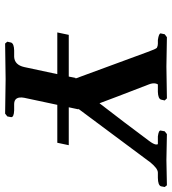

<svg xmlns="http://www.w3.org/2000/svg" viewBox="20 -708 688 769"><g transform="rotate(90 364.5 -323.0)"><path d="M399.4 -208 371.1 -75.2Q364.3 -36.1 395.5 -35.2H421.4Q449.7 -34.2 448.7 -22.9L445.8 -7.8L434.6 1Q433.6 1 296.4 -1Q296.4 -1 153.8 1L146.5 -7.8L149.9 -22.9Q154.3 -34.7 181.6 -35.2H207.5Q239.3 -37.1 248 -75.2L276.4 -208H109.4L119.1 -253.9H286.1L292 -282.2L294.4 -279.8Q276.9 -327.6 241.2 -424.3Q205.6 -521 188 -568.8Q175.8 -603 170.9 -606.9Q163.1 -610.8 154.8 -610.8H139.6Q112.8 -614.7 113.3 -622.1L116.7 -638.2L128.4 -647Q128.9 -647 246.1 -645L373.5 -647L381.8 -638.2L378.4 -623Q374 -611.8 347.7 -610.8H318.8Q315.9 -610.8 314 -602.1Q311.5 -589.8 317.4 -575.2Q374.5 -427.7 393.1 -377Q470.2 -476.6 543.5 -575.2Q556.2 -591.8 558.1 -602.1Q559.1 -610.4 555.7 -610.8H525.9Q501 -613.8 502.4 -622.1L505.4 -638.2L516.6 -647Q517.1 -647 621.1 -645L721.7 -647L728.5 -638.2L725.6 -623Q721.2 -611.3 691.9 -610.8H670.9Q653.8 -610.8 627.4 -577.6Q624 -573.2 621.1 -568.8L415 -292L417.5 -293L409.2 -253.9H561L551.3 -208Z"/></g></svg>

Font: Linux Libertine Slanted O
Style: Bold Slanted
Weight: 700
Designer: Philipp H. Poll
Foundry: Philipp H. Poll
Version: Version 5.0.0